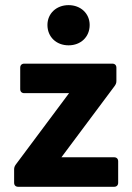

<svg xmlns="http://www.w3.org/2000/svg" viewBox="-20 -717 505 737"><path d="M162.1 -621.1C162.1 -575.2 196.3 -543 243.2 -543C290 -543 324.2 -575.2 324.2 -621.1C324.2 -665 290 -697.3 243.2 -697.3C196.3 -697.3 162.1 -665 162.1 -621.1ZM34.2 -66.4V-15.6C34.2 -5.9 40 0 49.8 0H418C427.7 0 433.6 -5.9 433.6 -15.6V-97.7C433.6 -107.4 427.7 -113.3 418 -113.3H215.8L419.9 -386.7C424.8 -393.6 426.8 -398.4 426.8 -406.2V-457C426.8 -466.8 420.9 -472.7 411.1 -472.7H73.2C63.5 -472.7 57.6 -466.8 57.6 -457V-375C57.6 -365.2 63.5 -359.4 73.2 -359.4H245.1L41 -85.9C36.1 -79.1 34.2 -74.2 34.2 -66.4Z"/></svg>

Font: Ed Sans Neue
Style: Bold
Weight: 700
Designer: Stephen Hutchings
Version: Version 1.004;PS 001.004;hotconv 1.0.88;makeotf.lib2.5.64775